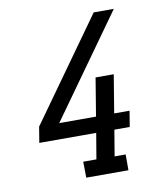

<svg xmlns="http://www.w3.org/2000/svg" viewBox="-82 -805 765 874"><g transform="rotate(-10 300.0 -367.5)"><path d="M441 0H246L245 -74H306L326 -193H63L75 -266L410 -735H503L168 -266H338L367 -442H451L422 -266H493L481 -193H410L390 -73H441Z"/></g></svg>

Font: Iosevka HT Extended
Style: Italic
Weight: 400
Width: 7
Italic angle: -9°
Monospace: yes
Designer: Belleve Invis
Foundry: Belleve Invis
Version: Version 32.3.0; ttfautohint (v1.8.4)